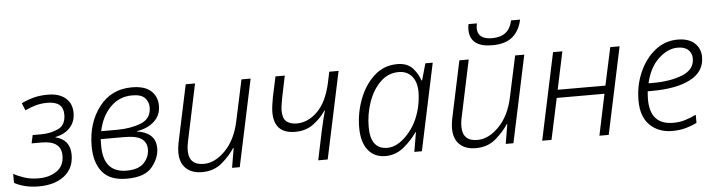

<svg xmlns="http://www.w3.org/2000/svg" viewBox="-48 -954 4368 1170"><g transform="rotate(-5 2136.5 -368.5)"><path d="M148 10Q246 10 305 -36Q364 -82 364 -165Q364 -257 275 -279V-281Q331 -292 364.5 -327.5Q398 -363 398 -419Q398 -476 359 -509Q320 -542 252 -542Q202 -542 164.5 -532Q127 -522 89 -504L107 -459Q144 -476 175.5 -484.5Q207 -493 245 -493Q341 -493 341 -413Q341 -348 294 -326.5Q247 -305 189 -305H138L127 -255H190Q308 -255 308 -164Q308 -102 263 -70.5Q218 -39 151 -39Q104 -39 65.5 -51.5Q27 -64 -1 -80V-25Q24 -10 63 0Q102 10 148 10Z M686 10Q798 10 842.5 -45.5Q887 -101 887 -158Q887 -209 856.5 -236.5Q826 -264 773 -271V-273Q840 -284 880 -321Q920 -358 920 -416Q920 -472 882 -507Q844 -542 764 -542Q639 -542 564.5 -445Q490 -348 490 -205Q490 -106 537 -48Q584 10 686 10ZM556 -292Q574 -381 628.5 -437Q683 -493 763 -493Q818 -493 840.5 -469Q863 -445 863 -411Q863 -342 799.5 -317Q736 -292 653 -292ZM690 -39Q548 -39 548 -204Q548 -219 548.5 -229Q549 -239 549 -244H691Q768 -244 799 -221.5Q830 -199 830 -157Q830 -111 796.5 -75Q763 -39 690 -39Z M1148 10Q1221 10 1271 -33.5Q1321 -77 1347 -119H1351L1331 0H1378L1491 -532H1435L1381 -280Q1357 -168 1293.5 -103.5Q1230 -39 1162 -39Q1071 -39 1071 -128Q1071 -158 1079 -191L1151 -532H1094L1023 -198Q1013 -153 1013 -122Q1013 -58 1049 -24Q1085 10 1148 10Z M1858 0H1916L2029 -532H1972L1958 -465Q1932 -348 1874 -291.5Q1816 -235 1748 -235Q1708 -235 1685 -254Q1662 -273 1662 -321Q1662 -347 1673 -402L1700 -532H1643L1616 -406Q1612 -381 1608.5 -358.5Q1605 -336 1605 -316Q1605 -185 1734 -185Q1801 -185 1848 -221Q1895 -257 1922 -299H1925Q1918 -273 1910 -241.5Q1902 -210 1895 -176Z M2269 10Q2333 10 2383 -32Q2433 -74 2463 -119H2466L2446 0H2492L2605 -532H2560L2531 -430H2527Q2515 -470 2482.5 -506Q2450 -542 2389 -542Q2306 -542 2247 -488Q2188 -434 2156 -350Q2124 -266 2124 -176Q2124 -88 2162.5 -39Q2201 10 2269 10ZM2285 -39Q2182 -39 2182 -175Q2182 -254 2207.5 -327Q2233 -400 2280.5 -446.5Q2328 -493 2393 -493Q2444 -493 2473.5 -458Q2503 -423 2503 -362Q2503 -342 2500.5 -318.5Q2498 -295 2491 -265Q2468 -169 2407 -104Q2346 -39 2285 -39Z M2822 10Q2895 10 2945 -33.5Q2995 -77 3021 -119H3025L3005 0H3052L3165 -532H3109L3055 -280Q3031 -168 2967.5 -103.5Q2904 -39 2836 -39Q2745 -39 2745 -128Q2745 -158 2753 -191L2825 -532H2768L2697 -198Q2687 -153 2687 -122Q2687 -58 2723 -24Q2759 10 2822 10ZM2976 -606Q3057 -606 3100.5 -643Q3144 -680 3158 -747H3103Q3083 -649 2979 -649Q2890 -649 2890 -719Q2890 -726 2891.5 -733Q2893 -740 2894 -747H2843Q2839 -733 2839 -715Q2839 -606 2976 -606Z M3228 0 3341 -532H3398L3349 -301H3641L3691 -532H3748L3635 0H3578L3631 -252H3339L3285 0Z M4023 10Q4069 10 4106.5 -0.5Q4144 -11 4174 -26V-76Q4143 -61 4108.5 -50Q4074 -39 4034 -39Q3892 -39 3892 -195Q3892 -208 3893 -221Q3894 -234 3895 -244H3921Q4071 -244 4157 -289Q4243 -334 4243 -423Q4243 -477 4206 -509.5Q4169 -542 4104 -542Q4025 -542 3964 -492.5Q3903 -443 3868.5 -363.5Q3834 -284 3834 -193Q3834 -92 3887.5 -41Q3941 10 4023 10ZM3904 -292Q3926 -388 3982.5 -440.5Q4039 -493 4099 -493Q4143 -493 4164.5 -472Q4186 -451 4186 -419Q4186 -352 4112.5 -322Q4039 -292 3931 -292Z"/></g></svg>

Font: Noto Sans UI Light
Style: Italic
Weight: 300
Italic angle: -12°
Designer: Monotype Design Team
Foundry: Monotype Imaging Inc.
Version: Version 1.901